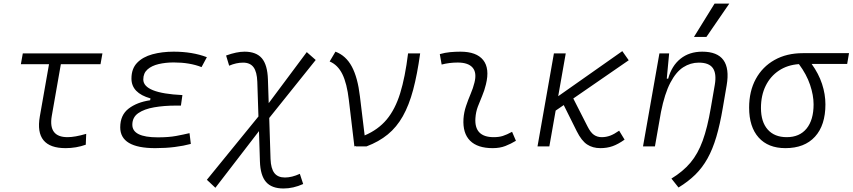

<svg xmlns="http://www.w3.org/2000/svg" viewBox="-20 -815 4747 1069"><path d="M345.2 9.8Q170.9 9.8 201.7 -166.5L252.9 -457.5H96.2L106.9 -517.6H550.3L539.6 -457.5H318.8L268.1 -168.5Q248.5 -51.3 356 -51.3Q397 -51.3 460 -69.8L457.5 -9.3Q404.3 9.8 345.2 9.8Z M844.2 9.8Q649.4 9.8 649.4 -106Q649.4 -174.3 696 -210.2Q742.7 -246.1 815.9 -256.8L817.9 -267.1Q711.9 -296.9 711.9 -377.4Q711.9 -432.6 743.4 -465.3Q774.9 -498 828.4 -512.7Q881.8 -527.3 946.8 -527.3Q1051.3 -527.3 1131.8 -496.6L1102.1 -441.4Q1036.1 -467.3 947.3 -467.3Q902.3 -467.3 863.5 -458.3Q824.7 -449.2 801.3 -428.5Q777.8 -407.7 777.8 -372.6Q777.8 -295.9 995.6 -285.6L987.3 -227.1H960Q893.6 -227.1 838.4 -217.5Q783.2 -208 750 -185.1Q716.8 -162.1 716.8 -120.6Q716.8 -50.3 858.4 -50.3Q919.4 -50.3 960.9 -58.1Q1002.4 -65.9 1035.2 -73.7L1042.5 -13.7Q1002.9 -2.9 952.9 3.4Q902.8 9.8 844.2 9.8Z M1179.2 230.5 1131.8 186 1418.9 -166.5 1412.6 -359.9Q1410.6 -415 1391.6 -440.7Q1372.6 -466.3 1333.5 -466.3Q1295.4 -466.3 1255.9 -449.2L1238.8 -505.9Q1297.9 -527.3 1341.3 -527.3Q1406.7 -527.3 1438 -490.5Q1469.2 -453.6 1471.7 -373L1476.1 -240.7L1688 -524.9L1737.8 -481L1479 -158.2L1486.3 70.3Q1488.3 123.5 1507.6 148.4Q1526.9 173.3 1566.4 173.3Q1605 173.3 1649.4 152.8L1668 209.5Q1612.8 234.4 1558.6 234.4Q1492.7 234.4 1461.2 198.2Q1429.7 162.1 1427.2 83.5L1421.9 -85Z M1953.1 0 1922.4 -257.8Q1911.6 -351.1 1886 -402.6Q1860.4 -454.1 1815.4 -472.7L1847.7 -527.3Q1906.2 -505.4 1939 -444.1Q1971.7 -382.8 1983.9 -278.8L2010.3 -61Q2085.4 -92.8 2132.8 -149.4Q2180.2 -206.1 2208 -295.7Q2235.8 -385.3 2252 -517.6H2319.3Q2303.2 -400.9 2280.3 -314.9Q2257.3 -229 2222.9 -168Q2188.5 -106.9 2138.9 -66.4Q2089.4 -25.9 2021 0H1960.9L1962.4 -2Z M2831.1 -81.1 2852.5 -31.2Q2824.7 -14.2 2793.9 -2.2Q2763.2 9.8 2723.1 9.8Q2638.7 9.8 2597.2 -31.7Q2555.7 -73.2 2560.5 -153.3Q2563 -189.9 2574.7 -224.6Q2586.4 -259.3 2600.3 -292Q2614.3 -324.7 2621.6 -355Q2635.7 -410.2 2611.3 -438.5Q2586.9 -466.8 2528.3 -466.8Q2481.9 -466.8 2439 -455.6L2428.7 -513.7Q2457.5 -522 2486.3 -524.7Q2515.1 -527.3 2543.9 -527.3Q2632.8 -527.3 2670.2 -480.7Q2707.5 -434.1 2685.5 -345.2Q2677.2 -310.5 2664.3 -280.5Q2651.4 -250.5 2640.4 -221.2Q2629.4 -191.9 2627 -157.7Q2619.6 -51.3 2729 -51.3Q2757.8 -51.3 2779.5 -58.1Q2801.3 -64.9 2831.1 -81.1Z M2972.7 0 3064 -517.6H3129.9L3087.9 -279.3L3444.8 -530.3L3480.5 -479.5L3171.9 -266.6L3251 -111.3Q3268.1 -77.1 3286.9 -64.2Q3305.7 -51.3 3330.1 -51.3Q3354.5 -51.3 3377 -59.6Q3399.4 -67.9 3427.2 -87.4L3457.5 -37.6Q3421.9 -12.2 3390.9 -1.2Q3359.9 9.8 3322.8 9.8Q3279.8 9.8 3248.8 -10.7Q3217.8 -31.2 3191.4 -84L3118.7 -230L3073.7 -199.2L3038.6 0Z M3560.1 0 3651.4 -517.6H3705.6L3692.4 -377H3700.2Q3719.7 -448.7 3768.8 -488Q3817.9 -527.3 3890.1 -527.3Q4057.6 -527.3 4025.9 -340.3L4004.4 -214.8Q3988.8 -122.1 3968.3 -53Q3947.8 16.1 3919.2 67.4Q3890.6 118.7 3851.1 157.5Q3811.5 196.3 3757.8 229L3718.3 179.2Q3782.7 140.1 3824.2 90.8Q3865.7 41.5 3892.3 -31.5Q3918.9 -104.5 3937.5 -213.9L3960 -344.2Q3970.2 -405.3 3949 -435.8Q3927.7 -466.3 3870.6 -466.3Q3824.2 -466.3 3783.9 -440.4Q3743.7 -414.6 3712.2 -354.2Q3680.7 -293.9 3660.2 -191.9L3626.5 0ZM3843.8 -609.4 3958.5 -794.9H4040.5L3913.1 -609.4Z M4353 9.8Q4256.8 9.8 4203.9 -49.3Q4150.9 -108.4 4150.9 -215.8Q4150.9 -307.1 4188 -375.2Q4225.1 -443.4 4292.5 -481.2Q4359.9 -519 4449.7 -519H4707L4696.8 -459H4499Q4538.1 -404.8 4556.9 -347.7Q4575.7 -290.5 4575.7 -233.9Q4575.7 -117.7 4517.6 -54Q4459.5 9.8 4353 9.8ZM4428.2 -458Q4364.3 -453.6 4316.7 -421.9Q4269 -390.1 4242.9 -336.9Q4216.8 -283.7 4216.8 -213.9Q4216.8 -136.2 4254.4 -93.8Q4292 -51.3 4360.4 -51.3Q4431.6 -51.3 4470.7 -99.1Q4509.8 -147 4509.8 -233.9Q4509.8 -284.7 4490.2 -342.8Q4470.7 -400.9 4428.2 -458Z"/></svg>

Font: Cascadia Mono Light
Style: Italic
Weight: 300
Italic angle: -10°
Monospace: yes
Designer: Aaron Bell
Foundry: Saja Typeworks
Version: Version 2404.023; ttfautohint (v1.8.4)